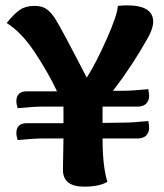

<svg xmlns="http://www.w3.org/2000/svg" viewBox="-20 -693 614 717"><path d="M402 -354H438Q474 -354 534 -360L537 -338Q537 -298 498 -295H363V-234L438 -235Q474 -235 534 -241L537 -219Q537 -179 498 -176H363Q363 -72 381 -14Q351 4 294 4Q215 4 215 -59Q215 -84 217 -176H144Q106 -176 46 -170Q41 -187 41 -195Q41 -233 80 -233H139H217V-295H144Q106 -295 46 -289Q41 -306 41 -314Q41 -352 80 -352H139H193Q160 -422 110 -497.5Q60 -573 5 -607Q33 -642 54.5 -656.5Q76 -671 109 -671Q136 -671 152.5 -660Q169 -649 185 -625Q207 -591 304 -403Q339 -458 379 -548.5Q419 -639 420 -671Q440 -673 454 -673Q552 -673 552 -612Q552 -587 533 -553Q475 -449 402 -354Z"/></svg>

Font: Overlock
Style: Black
Weight: 900
Designer: Dario Muhafara
Foundry: Dario Manuel Muhafara
Version: Version 1.001